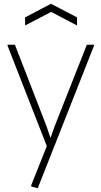

<svg xmlns="http://www.w3.org/2000/svg" viewBox="-20 -777 536 1017"><path d="M146 211 145 205 228 -3 20 -535V-540H59L227 -107L246 -50H249L269 -107L440 -540H478V-535L180 220ZM113 -685 250 -757 388 -685V-642L251 -714L113 -642Z"/></svg>

Font: Encode Sans Narrow
Style: Thin
Weight: 250
Designer: Pablo Impallari, Andres Torresi
Foundry: Pablo Impallari, Andres Torresi
Version: Version 1.000; ttfautohint (v1.00) -l 8 -r 50 -G 200 -x 14 -